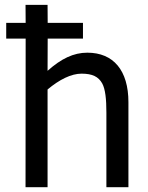

<svg xmlns="http://www.w3.org/2000/svg" viewBox="-20 -780 618 800"><path d="M515.1 -354C515.1 -486.8 452.6 -560.5 343.8 -560.5C286.6 -560.5 234.9 -535.6 178.2 -484.9L178.7 -619.1H325.7V-684.6H178.7L178.2 -759.8H86.4L86.9 -684.6H5.9V-619.1H86.9L86.4 0H178.2V-407.2C227.1 -448.2 276.4 -473.1 319.8 -473.1C365.2 -473.1 390.1 -460.4 405.8 -432.6C418.9 -408.7 423.3 -367.2 423.3 -310.5V0H515.1Z"/></svg>

Font: SG Kara
Style: Regular
Weight: 400
Designer: Damoon Khanjanzadeh
Version: Version 1.000